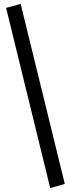

<svg xmlns="http://www.w3.org/2000/svg" viewBox="-20 -762 349 975"><path d="M235 193 11 -722 85 -742 309 172Z"/></svg>

Font: Piazzolla SC
Style: Bold Italic
Weight: 700
Italic angle: -11.3°
Designer: Juan Pablo del Peral
Foundry: Huerta Tipografica
Version: Version 1.330